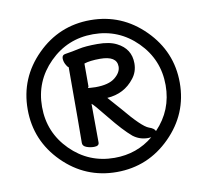

<svg xmlns="http://www.w3.org/2000/svg" viewBox="-78 -771 936 869"><g transform="rotate(-10 390.0 -336.0)"><path d="M391 13Q247 13 144.5 -89.5Q42 -192 42 -336Q42 -480 144.5 -582.5Q247 -685 391 -685Q535 -685 638 -582Q741 -479 741 -336Q741 -193 638 -90Q535 13 391 13ZM392 -52Q495 -52 571 -115Q564 -114 556 -114Q518 -114 488 -137Q449 -170 393.5 -239Q338 -308 331 -311Q331 -203 332 -133Q332 -117 309 -117Q290 -117 273.5 -123.5Q257 -130 257 -144Q258 -203 258 -492Q251 -496 244.5 -509.5Q238 -523 238 -536Q238 -552 254 -554Q287 -559 318 -566Q349 -573 404 -573Q459 -573 492 -556Q554 -525 554 -458Q554 -419 531 -390Q485 -330 406 -325L459 -265Q537 -171 568 -160Q592 -152 597 -139Q676 -221 676 -336Q676 -454 593 -537Q510 -620 392 -620Q274 -620 191 -537Q108 -454 108 -336Q108 -218 191 -135Q274 -52 392 -52ZM362 -382Q423 -382 452 -405.5Q481 -429 481 -456Q481 -505 404 -505Q357 -505 331 -496V-390Q328 -387 328 -385Q328 -383 362 -382Z"/></g></svg>

Font: LXGW WenKai TC
Style: Bold
Weight: 700
Designer: LXGW / Fontworks Inc.
Foundry: LXGW / Fontworks Inc.
Version: Version 1.330;April 28, 2024